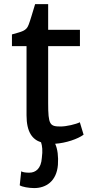

<svg xmlns="http://www.w3.org/2000/svg" viewBox="-20 -704 455 950"><path d="M85 143.6 77.6 212.9C88.9 220.7 123 226.6 149.4 226.6C206.1 226.6 259.8 194.3 266.6 111.8C269.5 70.8 265.1 33.2 252.9 7.3C306.2 3.9 365.7 -16.6 393.6 -37.6L375 -99.1C356.4 -89.4 308.6 -78.1 279.8 -78.1C226.6 -78.1 218.3 -86.9 218.3 -193.8V-475.6H375.5V-556.6H218.3V-683.6H153.8C140.1 -639.2 130.4 -604 121.6 -581.5C109.9 -549.8 87.9 -547.9 39.1 -533.7V-475.6H111.3V-133.3C111.3 -50.8 140.1 -13.7 183.1 0C189 17.6 191.9 41 187 77.1C183.6 129.9 156.7 150.4 125 150.4C109.9 150.4 93.3 148.9 85 143.6Z"/></svg>

Font: Merriweather Sans
Style: Regular
Weight: 400
Designer: Eben Sorkin ( eben@eyebytes.com )
Foundry: Eben Sorkin
Version: Version 1.003